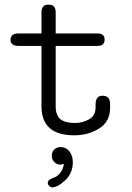

<svg xmlns="http://www.w3.org/2000/svg" viewBox="-20 -574 565 820"><path d="M24.9 -403.8Q24.9 -430.7 58.1 -431.2H157.2V-521Q157.2 -554.2 186 -554.2Q186 -554.2 189 -554.2Q217.8 -554.2 217.8 -521V-431.2H396Q426.8 -431.2 426.8 -404.8Q426.8 -377.9 396 -377.9H217.8V-118.2Q217.8 -106 220 -96.4Q222.2 -86.9 229 -75Q235.8 -63 254.4 -55.9Q272.9 -48.8 300.8 -48.8Q333 -48.8 360.6 -64.5Q388.2 -80.1 388.2 -115.2V-127.9Q388.2 -165 417 -165H418.9Q449.7 -165 450.2 -130.9V-112.8Q450.2 -54.7 403.6 -25.4Q356.9 3.9 296.9 3.9Q156.7 3.9 157.2 -121.1V-377.9H60.1Q24.9 -377.9 24.9 -403.8ZM184.1 207Q184.1 198.2 193.1 192.6Q202.1 187 213.6 183.1Q225.1 179.2 237.1 164.6Q249 149.9 252.9 126Q245.1 128.9 238.3 128.9Q222.2 128.9 211.7 117.9Q201.2 106.9 201.2 91.1Q201.2 75.2 211.7 64.7Q222.2 54.2 239.3 54.2Q262.2 54.2 276.6 72.8Q291 91.3 291 118.2Q291 166 258.5 196Q226.1 226.1 203.1 226.1Q196.3 226.1 190.2 220Q184.1 213.9 184.1 207Z"/></svg>

Font: CMU Typewriter Text
Style: Light
Weight: 200
Version: Version 0.7.0